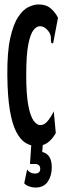

<svg xmlns="http://www.w3.org/2000/svg" viewBox="-20 -647 290 864"><path d="M143 10Q118 10 95 -4Q72 -18 53.5 -53Q35 -88 24.5 -150Q14 -212 13 -308Q12 -412 26 -475Q40 -538 62 -571Q84 -604 108.5 -615.5Q133 -627 154 -627Q188 -627 209 -608.5Q230 -590 241 -567L221 -462L219 -452L212 -453Q208 -461 209 -473.5Q210 -486 202 -501Q183 -529 159 -529Q145 -529 131 -512Q117 -495 107.5 -448Q98 -401 98 -309Q98 -221 107.5 -172Q117 -123 131.5 -103.5Q146 -84 161 -84Q180 -84 195.5 -103.5Q211 -123 222 -146L231 -48Q215 -20 194.5 -5Q174 10 143 10ZM139 197Q126 197 111.5 192Q97 187 89 178L102 116Q115 134 138 134Q148 134 154.5 129Q161 124 161 113Q161 91 137 91H115L121 0H173L170 37Q190 41 201.5 58Q213 75 213 107Q213 144 195 170.5Q177 197 139 197Z"/></svg>

Font: Inconsolata UltraCondensed Black
Style: Regular
Weight: 900
Width: 1
Monospace: yes
Designer: Raph Levien, Cyreal, Brenton Simpson
Foundry: Raph Levien, Cyreal, Google
Version: Version 3.001; ttfautohint (v1.8.2.53-6de2)